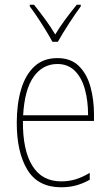

<svg xmlns="http://www.w3.org/2000/svg" viewBox="-20 -783 468 813"><path d="M223 -537Q280 -537 314 -503.5Q348 -470 363 -415.5Q378 -361 378 -298V-271H77Q76 -147 117 -81Q158 -15 239 -15Q271 -15 299.5 -23.5Q328 -32 360 -51V-22Q334 -7 304.5 1.5Q275 10 239 10Q141 10 96 -64Q51 -138 51 -263Q51 -343 69.5 -405Q88 -467 126 -502Q164 -537 223 -537ZM223 -512Q161 -512 122.5 -458Q84 -404 78 -295H353Q353 -356 339.5 -405Q326 -454 297 -483Q268 -512 223 -512ZM202 -606Q189 -630 171.5 -658.5Q154 -687 136.5 -713Q119 -739 106 -756V-763H124Q145 -737 170 -703Q195 -669 214 -637Q233 -669 256 -700Q279 -731 305 -763H322V-756Q299 -725 271.5 -682.5Q244 -640 225 -606Z"/></svg>

Font: Noto Sans Khmer Condensed Thin
Style: Regular
Weight: 100
Width: 3
Designer: Danh Hong and the Monotype Design Team
Foundry: Monotype Imaging Inc.
Version: Version 2.004; ttfautohint (v1.8.4.7-5d5b)